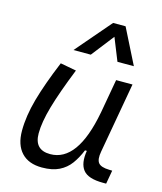

<svg xmlns="http://www.w3.org/2000/svg" viewBox="-119 -882 823 978"><g transform="rotate(15 293.0 -392.5)"><path d="M194.8 10.3Q124.5 10.3 86.7 -30Q48.8 -70.3 48.8 -145Q48.8 -222.2 74.2 -313Q99.6 -403.8 150.9 -527.3L234.9 -511.7Q183.1 -382.3 158.7 -297.4Q134.3 -212.4 134.3 -153.8Q134.3 -66.4 217.8 -66.4Q362.3 -66.4 413.1 -336.9V-336.4L445.3 -517.6H531.7L465.8 -146Q458 -103.5 471.9 -85.9Q485.8 -68.4 528.8 -67.4L545.4 -66.9L532.7 4.9H515.6Q437.5 4.9 410.4 -29.1Q383.3 -63 394.5 -130.9H384.8Q367.7 -88.9 344.5 -57.1Q321.3 -25.4 285.4 -7.6Q249.5 10.3 194.8 10.3ZM420.9 -794.9 514.2 -609.4H427.7L379.9 -728.5L287.1 -609.4H195.8L355 -794.9Z"/></g></svg>

Font: Cascadia Mono PL SemiLight
Style: Italic
Weight: 350
Italic angle: -10°
Monospace: yes
Designer: Aaron Bell
Foundry: Saja Typeworks
Version: Version 2404.023; ttfautohint (v1.8.4)